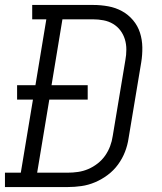

<svg xmlns="http://www.w3.org/2000/svg" viewBox="-33 -755 653 775"><path d="M-13 0V-58H51L100 -353H36V-411H110L154 -677H97V-735H343Q374 -735 404 -729.5Q434 -724 459.5 -710Q485 -696 504 -673.5Q523 -651 532 -623Q541 -595 541.5 -564Q542 -533 537 -503L486 -197Q482 -169 471.5 -142Q461 -115 443.5 -91Q426 -67 402 -49Q378 -31 351 -19.5Q324 -8 296 -4Q268 0 241 0ZM241 -58Q261 -58 282 -61Q303 -64 323 -72.5Q343 -81 361 -95Q379 -109 391.5 -127Q404 -145 411.5 -165Q419 -185 422 -206L473 -512Q477 -533 477 -555Q477 -577 471 -596.5Q465 -616 453 -632Q441 -648 423.5 -658.5Q406 -669 385 -673Q364 -677 343 -677H219L175 -411H321V-353H166L117 -58Z"/></svg>

Font: Iosevka Curly Slab LtEx
Style: Italic
Weight: 300
Width: 7
Italic angle: -9°
Monospace: yes
Designer: Belleve Invis
Foundry: Belleve Invis
Version: Version 11.1.0; ttfautohint (v1.8.3)